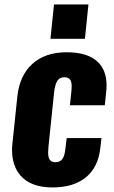

<svg xmlns="http://www.w3.org/2000/svg" viewBox="-20 -819 505 849"><path d="M203.1 -647.5 218.8 -799.3H371.1L355.5 -647.5ZM212.4 9.8Q117.2 9.8 71.3 -42Q33.7 -84.5 33.2 -155.3Q33.2 -170.4 35.2 -187L56.6 -391.6Q66.4 -484.9 123 -536.4Q179.7 -587.9 275.4 -587.9Q368.7 -587.9 413.6 -543.9Q451.2 -507.3 451.2 -440.9Q451.2 -427.7 449.7 -413.6L443.4 -353.5H289.1L295.9 -417.5Q296.9 -427.7 296.9 -436.5Q296.9 -456.1 291.5 -464.8Q283.7 -477.5 264.2 -477.5Q244.1 -477.5 233.6 -461.9Q223.1 -446.3 218.8 -406.7L194.3 -170.4Q192.9 -156.2 192.9 -145.5Q192.9 -126 197.8 -116.2Q205.6 -101.6 224.6 -101.6Q244.6 -101.6 255.1 -115Q265.6 -128.4 269 -159.7L274.9 -208.5H428.7L423.8 -166Q414.6 -79.6 359.9 -34.9Q305.2 9.8 212.4 9.8Z"/></svg>

Font: Oswald
Style: Bold
Weight: 700
Designer: Vernon Adams
Foundry: Vernon Adams
Version: 3.0; ttfautohint (v0.94.23-7a4d-dirty) -l 8 -r 50 -G 200 -x 